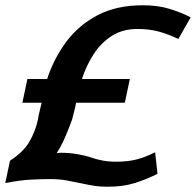

<svg xmlns="http://www.w3.org/2000/svg" viewBox="-38 -695 744 729"><path d="M66 -395H141Q166 -472 213 -535.5Q260 -599 332 -637Q404 -675 504 -675Q562 -675 607 -661Q652 -647 686 -629L639 -547Q602 -565 565.5 -575Q529 -585 484 -585Q428 -585 387 -559Q346 -533 318 -490Q290 -447 273 -395H455L436 -305H251Q248 -288 243 -269.5Q238 -251 236 -242Q225 -211 210 -176Q195 -141 177 -113Q184 -115 193 -115Q226 -115 257 -109.5Q288 -104 311 -96Q328 -90 351 -85.5Q374 -81 405 -81Q446 -81 480 -89.5Q514 -98 551 -117L560 -35Q516 -13 472 0.5Q428 14 370 14Q342 14 320 10.5Q298 7 275 2Q246 -4 217 -9.5Q188 -15 154 -15Q120 -15 79.5 -13Q39 -11 -18 0L0 -85Q50 -117 73 -156Q96 -195 106 -241Q107 -250 111.5 -269Q116 -288 120 -305H47Z"/></svg>

Font: Epunda Sans SemiBold
Style: Italic
Weight: 600
Italic angle: -12.0243°
Designer: Simon Atzbach
Foundry: typofactur
Version: Version 2.204; ttfautohint (v1.8.4.7-5d5b)